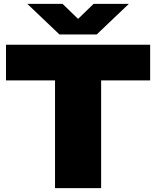

<svg xmlns="http://www.w3.org/2000/svg" viewBox="-20 -971 806 991"><path d="M264 0V-556H11V-740H755V-556H502V0ZM287 -793 121 -951H303L402 -855H364L463 -951H645L479 -793Z"/></svg>

Font: Encode Sans SC Expanded Black
Style: Regular
Weight: 900
Width: 7
Designer: Multiple Designers
Foundry: Impallari Type
Version: Version 3.002